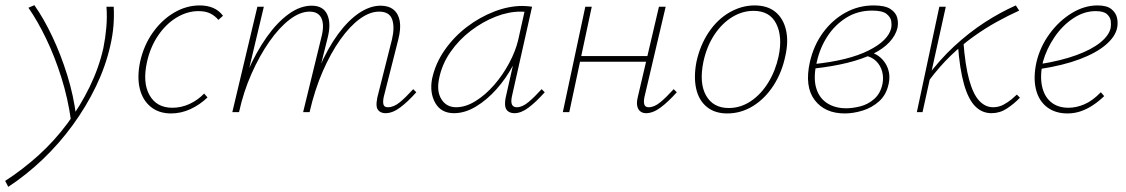

<svg xmlns="http://www.w3.org/2000/svg" viewBox="-72 -434 4359 743"><path d="M-40 289 -52 266Q15 223 77 167Q139 111 189 43.5Q239 -24 275 -98Q311 -172 328 -248Q336 -288 339.5 -328Q343 -368 340 -408H368Q370 -371 367 -334Q364 -297 355 -258Q337 -178 299.5 -100Q262 -22 209.5 50Q157 122 93.5 182.5Q30 243 -40 289ZM203 34Q191 -53 165.5 -134Q140 -215 106.5 -284.5Q73 -354 38 -404L61 -414Q97 -363 130 -293.5Q163 -224 188 -144Q213 -64 223 18Z M590 5Q543 5 511.5 -20.5Q480 -46 469 -90.5Q458 -135 470 -194Q484 -258 519 -307.5Q554 -357 601.5 -385Q649 -413 701 -413Q730 -413 752.5 -403.5Q775 -394 791 -373L773 -357Q761 -372 742.5 -381.5Q724 -391 696 -391Q653 -391 612 -366.5Q571 -342 540.5 -297.5Q510 -253 497 -195Q479 -115 506.5 -66Q534 -17 595 -17Q629 -17 661 -31.5Q693 -46 718 -72L731 -57Q702 -29 665.5 -12Q629 5 590 5Z M1420 4Q1406 4 1396.5 -3Q1387 -10 1385.5 -23Q1384 -36 1388 -56L1445 -282Q1456 -329 1445.5 -359Q1435 -389 1395 -389Q1359 -389 1320.5 -361Q1282 -333 1245 -281Q1208 -229 1177 -158Q1146 -87 1126 0H1107Q1130 -94 1163 -170.5Q1196 -247 1235.5 -301Q1275 -355 1317.5 -383.5Q1360 -412 1401 -412Q1432 -412 1451 -396.5Q1470 -381 1475 -352Q1480 -323 1469 -280L1413 -59Q1409 -40 1412 -29.5Q1415 -19 1429 -19Q1452 -19 1475.5 -38.5Q1499 -58 1527 -89L1539 -77Q1506 -40 1476.5 -18Q1447 4 1420 4ZM827 0 924 -408H949L852 0ZM834 0Q854 -84 887 -159Q920 -234 960.5 -291Q1001 -348 1045.5 -380Q1090 -412 1134 -412Q1179 -412 1194.5 -377.5Q1210 -343 1196 -288L1124 0H1101L1171 -287Q1184 -335 1172.5 -362Q1161 -389 1126 -389Q1089 -389 1048.5 -358Q1008 -327 970 -272.5Q932 -218 901 -148Q870 -78 853 0Z M1685 4Q1635 4 1612.5 -35.5Q1590 -75 1600 -129Q1613 -189 1649 -240.5Q1685 -292 1735 -330Q1785 -368 1841 -389.5Q1897 -411 1950 -411Q1961 -411 1970 -410Q1979 -409 1987 -408L1909 -61Q1900 -19 1928 -19Q1949 -19 1972.5 -38.5Q1996 -58 2024 -89L2036 -77Q2003 -40 1974 -18Q1945 4 1919 4Q1904 4 1894.5 -3Q1885 -10 1883 -23.5Q1881 -37 1885 -57L1927 -243L1950 -277Q1939 -229 1912.5 -179.5Q1886 -130 1849 -88.5Q1812 -47 1769.5 -21.5Q1727 4 1685 4ZM1693 -19Q1730 -19 1768.5 -43Q1807 -67 1840.5 -105.5Q1874 -144 1898.5 -190Q1923 -236 1933 -278L1960 -399L1973 -386Q1968 -388 1959 -388.5Q1950 -389 1942 -389Q1896 -389 1846 -369.5Q1796 -350 1750 -315Q1704 -280 1671 -232.5Q1638 -185 1627 -129Q1617 -80 1636.5 -49.5Q1656 -19 1693 -19Z M2428 4Q2415 4 2406 -3Q2397 -10 2394 -23.5Q2391 -37 2396 -58L2478 -408H2504L2422 -59Q2418 -40 2421.5 -29.5Q2425 -19 2438 -19Q2460 -19 2483.5 -38.5Q2507 -58 2535 -89L2547 -77Q2514 -40 2484.5 -18Q2455 4 2428 4ZM2106 0 2193 -408H2218L2131 0ZM2158 -195 2163 -217H2451L2446 -195Z M2742 5Q2694 5 2663 -20.5Q2632 -46 2622 -91Q2612 -136 2623 -194Q2637 -259 2670.5 -309Q2704 -359 2751 -386Q2798 -413 2848 -413Q2898 -413 2928.5 -388Q2959 -363 2969.5 -318.5Q2980 -274 2967 -217Q2954 -154 2921.5 -103.5Q2889 -53 2842.5 -24Q2796 5 2742 5ZM2748 -16Q2794 -16 2833.5 -42.5Q2873 -69 2901 -114.5Q2929 -160 2941 -216Q2957 -292 2932 -342Q2907 -392 2844 -392Q2801 -392 2761.5 -368Q2722 -344 2692.5 -299.5Q2663 -255 2650 -195Q2633 -112 2660.5 -64Q2688 -16 2748 -16Z M3197 5Q3120 5 3080.5 -47Q3041 -99 3062 -194Q3077 -259 3113 -308Q3149 -357 3199.5 -385Q3250 -413 3309 -413Q3353 -413 3374 -399Q3395 -385 3400 -365.5Q3405 -346 3401 -326Q3394 -297 3370 -271Q3346 -245 3305 -225Q3264 -205 3207.5 -191Q3151 -177 3080 -169L3078 -186Q3212 -200 3289 -238.5Q3366 -277 3377 -326Q3379 -336 3377 -351.5Q3375 -367 3359 -380Q3343 -393 3303 -393Q3247 -393 3203 -365.5Q3159 -338 3130 -293.5Q3101 -249 3089 -195Q3075 -137 3085.5 -97Q3096 -57 3127 -36Q3158 -15 3203 -15Q3228 -15 3257.5 -22.5Q3287 -30 3311 -51Q3335 -72 3343 -109Q3348 -135 3341.5 -158Q3335 -181 3319 -197Q3303 -213 3279 -218L3295 -232Q3313 -228 3328 -217Q3343 -206 3353.5 -190Q3364 -174 3368 -154Q3372 -134 3367 -110Q3358 -67 3330 -42Q3302 -17 3266 -6Q3230 5 3197 5Z M3522 -121 3510 -130Q3563 -202 3620.5 -255Q3678 -308 3738 -347Q3798 -386 3859 -413L3872 -393Q3830 -374 3785.5 -349.5Q3741 -325 3695.5 -292.5Q3650 -260 3606.5 -218Q3563 -176 3522 -121ZM3476 0 3563 -408H3588L3498 0ZM3765 4Q3728 4 3701.5 -23Q3675 -50 3658.5 -108Q3642 -166 3635 -259L3656 -274Q3663 -181 3678.5 -125Q3694 -69 3717.5 -44Q3741 -19 3771 -19Q3793 -19 3811.5 -29Q3830 -39 3843.5 -50.5Q3857 -62 3863 -68L3875 -56Q3852 -32 3824.5 -14Q3797 4 3765 4Z M4059 5Q4011 5 3979 -20Q3947 -45 3936.5 -90Q3926 -135 3939 -194Q3953 -253 3989.5 -303Q4026 -353 4075 -383Q4124 -413 4175 -413Q4211 -413 4228.5 -399Q4246 -385 4250.5 -365.5Q4255 -346 4251 -326Q4244 -292 4207 -260.5Q4170 -229 4106.5 -205Q4043 -181 3953 -167V-186Q4034 -199 4093 -220.5Q4152 -242 4186 -269.5Q4220 -297 4226 -326Q4228 -337 4226.5 -352Q4225 -367 4212 -379Q4199 -391 4168 -391Q4123 -391 4081 -363Q4039 -335 4008.5 -290Q3978 -245 3964 -195Q3952 -143 3960 -102.5Q3968 -62 3994.5 -39.5Q4021 -17 4063 -17Q4093 -17 4124.5 -30.5Q4156 -44 4188 -77L4201 -62Q4178 -40 4154.5 -25Q4131 -10 4107.5 -2.5Q4084 5 4059 5Z"/></svg>

Font: Ysabeau Office Thin
Style: Italic
Weight: 250
Italic angle: -12°
Designer: Christian Thalmann (Catharsis Fonts)
Version: Version 2.001;gftools[0.9.30]; featfreeze: tnum,lnum,ss02